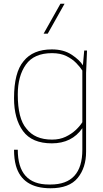

<svg xmlns="http://www.w3.org/2000/svg" viewBox="-20 -800 550 1026"><path d="M55 0ZM250 206Q99 206 65 85Q55 49 55 0H75Q75 186 241 186H250Q420 186 420 0V-115Q364 -34 257 -34Q151 -34 103 -99.5Q55 -165 55 -275Q55 -413 106 -473Q156 -536 257 -536Q320 -536 362.5 -508Q405 -480 423 -451L430 -530H445L440 -410V11Q440 96 395 151Q350 206 250 206ZM258 -54Q299 -54 330.5 -69Q362 -84 384.5 -105Q407 -126 420 -147V-423Q408 -442 387 -463.5Q366 -485 334.5 -500.5Q303 -516 258 -516Q162 -516 118.5 -455Q75 -394 75 -295Q75 -166 121 -113Q166 -54 258 -54ZM325 -620ZM235 -620H213L303 -780H325Z"/></svg>

Font: Tanohe Sans Thin
Style: Regular
Weight: 100
Designer: Village Type and Design LLC & Cristiano Sobral
Foundry: Cooper Hewitt Smithsonian Design Museum
Version: Version 1.00;September 29, 2021;FontCreator 13.0.0.2655 64-b